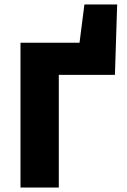

<svg xmlns="http://www.w3.org/2000/svg" viewBox="-20 -842 570 862"><path d="M72 0H244V-506H496L506 -822H359L337 -650H72Z"/></svg>

Font: Source Sans Pro Black
Style: Regular
Weight: 900
Designer: Paul D. Hunt
Foundry: Adobe Systems Incorporated
Version: Version 3.006;hotconv 1.0.111;makeotfexe 2.5.65597